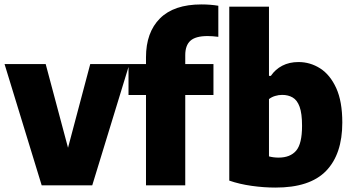

<svg xmlns="http://www.w3.org/2000/svg" viewBox="-24 -838 1594 868"><path d="M164.5 0 -3.5 -548.5H182.5L283.5 -170L384 -548.5H561L393 0Z M636 0V-408.5H557V-548.5H636V-579Q636 -691.5 699.2 -754.8Q762.5 -818 886.5 -818Q927 -818 963 -812V-671.5Q936 -675 914.5 -675Q860.5 -675 837 -654Q813.5 -633 813.5 -588.5V-548.5H941V-408.5H813.5V0Z M1220.5 10Q1168.5 10 1113.5 2.2Q1058.5 -5.5 1012.5 -21.5V-808H1192V-495H1200.5Q1220.5 -524.5 1252.2 -541Q1284 -557.5 1325.5 -557.5Q1378.5 -557.5 1423.5 -528.8Q1468.5 -500 1496 -439.8Q1523.5 -379.5 1523.5 -284Q1523.5 -141 1450 -65.2Q1376.5 10.5 1220.5 10ZM1235.5 -125.5Q1288 -125.5 1314.8 -156.8Q1341.5 -188 1341.5 -269Q1341.5 -325 1330.5 -355.2Q1319.5 -385.5 1299.2 -397.2Q1279 -409 1251.5 -409Q1235.5 -409 1219.8 -404.2Q1204 -399.5 1192 -390V-131Q1212.5 -125.5 1235.5 -125.5Z"/></svg>

Font: Encode Sans SemiCondensed SemiCondensed ExtraBold
Style: Regular
Weight: 800
Width: 4
Designer: Multiple Designers
Foundry: Impallari Type
Version: Version 3.000; ttfautohint (v1.8.3) -l 8 -r 50 -G 200 -x 14 